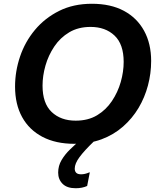

<svg xmlns="http://www.w3.org/2000/svg" viewBox="-20 -752 844 1020"><path d="M60 -292Q60 -373 86.5 -451.5Q113 -530 165.5 -593Q218 -656 294 -694Q370 -732 468 -732Q568 -732 638 -694.5Q708 -657 745.5 -588.5Q783 -520 783 -428Q783 -362 766 -298Q749 -234 716 -178.5Q683 -123 633.5 -79.5Q584 -36 519.5 -12Q455 12 375 12Q276 12 205.5 -25Q135 -62 97.5 -130Q60 -198 60 -292ZM206 -297Q206 -203 254.5 -157Q303 -111 382 -111Q448 -111 495.5 -139.5Q543 -168 574.5 -215Q606 -262 621.5 -316.5Q637 -371 637 -423Q637 -517 588.5 -563Q540 -609 461 -609Q396 -609 348 -580.5Q300 -552 268.5 -505Q237 -458 221.5 -403.5Q206 -349 206 -297ZM443 236Q430 242 414.5 245Q399 248 382 248Q336 248 312.5 224.5Q289 201 289 165Q289 129 307 98.5Q325 68 351.5 42.5Q378 17 403 -5L478 0Q428 48 402.5 82.5Q377 117 377 144Q377 158 385 166Q393 174 411 174Q431 174 454 164H457Z"/></svg>

Font: Kufam SemiBold
Style: Italic
Weight: 600
Italic angle: -11°
Designer: Artur Schmal
Foundry: Original Type
Version: Version 1.301; ttfautohint (v1.8.3)